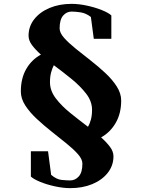

<svg xmlns="http://www.w3.org/2000/svg" viewBox="-20 -748 736 995"><path d="M344 227Q308 227 266 218Q224 209 189.5 195Q155 181 140 167V36H229L245 158Q273 182 300 184.5Q327 187 344 187Q370 187 388.5 166Q407 145 407 100Q407 77 384 51Q361 25 324.5 -4.5Q288 -34 247.5 -66Q207 -98 170.5 -132Q134 -166 111 -201.5Q88 -237 88 -274Q88 -342 116 -390.5Q144 -439 192 -465Q164 -490 146 -514Q128 -538 128 -563Q128 -611 157.5 -648.5Q187 -686 237.5 -707Q288 -728 351 -728Q388 -728 430 -719Q472 -710 507 -696Q542 -682 557 -668V-547H466L451 -660Q425 -680 397.5 -684Q370 -688 351 -688Q325 -688 307 -667Q289 -646 289 -601Q289 -578 312 -552Q335 -526 371.5 -496.5Q408 -467 448.5 -435.5Q489 -404 525.5 -370Q562 -336 585 -300Q608 -264 608 -227Q608 -160 579.5 -111Q551 -62 504 -36Q532 -11 550 13Q568 37 568 62Q568 110 538.5 147.5Q509 185 458.5 206Q408 227 344 227ZM239 -322Q239 -278 269 -238.5Q299 -199 345 -162Q391 -125 436 -91Q445 -106 451 -128Q457 -150 457 -179Q457 -223 426.5 -262.5Q396 -302 350.5 -339Q305 -376 259 -410Q251 -395 245 -373Q239 -351 239 -322Z"/></svg>

Font: Wittgenstein Extrabold
Style: Regular
Weight: 800
Designer: Jörg Drees
Foundry: Jörg Drees
Version: Version 1.303; ttfautohint (v1.8.4.7-5d5b)